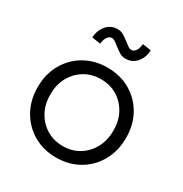

<svg xmlns="http://www.w3.org/2000/svg" viewBox="-172 -866 960 1007"><g transform="rotate(30 307.5 -362.5)"><path d="M308 10Q230.3 10 169.8 -25.3Q109.3 -60.7 74.7 -122.3Q40 -184 40 -263Q40 -341.7 74.7 -402.8Q109.3 -464 169.8 -499Q230.3 -534 308 -534Q385 -534 445.5 -499Q506 -464 540.5 -402.8Q575 -341.7 575 -263Q575 -184 540.5 -122.3Q506 -60.7 445.5 -25.3Q385 10 308 10ZM308 -59.7Q363.1 -59.7 406.2 -86.1Q449.2 -112.5 473.9 -158.5Q498.7 -204.6 498 -263Q498.7 -321.4 473.9 -366.8Q449.2 -412.2 406.2 -438.2Q363.1 -464.3 308 -464.3Q252.9 -464.3 209.3 -437.9Q165.8 -411.5 141.1 -366.1Q116.3 -320.7 117 -263Q116.3 -204.6 141.1 -158.5Q165.8 -112.5 209.3 -86.1Q252.9 -59.7 308 -59.7ZM364.4 -621.1Q343.4 -621.1 328 -630.4Q312.7 -639.8 297 -651.8Q276.3 -668.8 266.5 -674.4Q256.6 -680.1 248.6 -680.1Q235 -680.1 223.8 -665.6Q212.6 -651.1 210 -623.1L158.1 -630.7Q159.5 -673.3 185.4 -704.3Q211.4 -735.2 252 -735.2Q272.3 -735.2 287.6 -726Q303 -716.8 319 -704.5Q334.6 -692.2 346 -684.2Q357.3 -676.2 367.4 -676.2Q381.7 -676.2 392.1 -690.4Q402.4 -704.5 405.4 -733.2L457.2 -725.5Q456.5 -696.9 444.4 -673Q432.2 -649 411.8 -635Q391.3 -621.1 364.4 -621.1Z"/></g></svg>

Font: Lexend Medium
Style: Regular
Weight: 500
Designer: Bonnie Shaver-Troup, Thomas Jockin
Foundry: Lexend
Version: Version 1.005